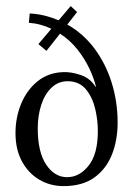

<svg xmlns="http://www.w3.org/2000/svg" viewBox="-20 -616 460 648"><path d="M194.4 12.1Q149.6 12.1 112.8 -9.5Q75.9 -31.2 54.1 -71.3Q32.3 -111.5 32.3 -166.9Q32.3 -220 51.5 -266.2Q70.8 -312.4 106.7 -341.6Q142.6 -370.7 192.9 -372.6Q221.1 -373.7 252.8 -362.7Q284.6 -351.7 302.5 -323.1H304Q296.7 -353.1 280.9 -386.1Q265.1 -419.1 240.7 -449.8Q216.4 -480.4 182.6 -502.4L136.8 -444.4L109.6 -467.2L153.3 -518.9Q136.4 -527 117.3 -532.3Q98.3 -537.6 77.4 -539.1L80.3 -570.6Q107.4 -569.1 131.5 -563.1Q155.5 -557 177.9 -547.5L218.6 -595.5L240.2 -575.4L207.2 -533.2Q261.1 -502.8 298.9 -452.1Q336.6 -401.5 356.6 -337.9Q376.6 -274.3 377 -204.3Q377.3 -144.8 358.3 -95.7Q339.2 -46.6 298.9 -17.2Q258.5 12.1 194.4 12.1ZM206.5 -18Q247.9 -18 278.9 -56.7Q309.9 -95.3 310.2 -172Q310.6 -206.8 302 -245.7Q293.4 -284.6 271.9 -312.2Q250.5 -339.9 212.7 -341.8Q179 -343.2 155.3 -321.4Q131.6 -299.6 119.5 -262.9Q107.4 -226.3 107.4 -182.6Q107.4 -102.7 135.9 -60.3Q164.3 -18 206.5 -18Z"/></svg>

Font: Parastoo
Style: Regular
Weight: 400
Foundry: Saber Rastikerdar (saber.rastikerdar@gmail.com)
Version: Version 3.000